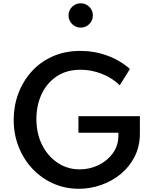

<svg xmlns="http://www.w3.org/2000/svg" viewBox="-20 -1156 949 1192"><path d="M469.5 16Q541 16 608.5 -7.8Q676 -31.5 730.2 -76.2Q784.5 -121 816.5 -184.8Q848.5 -248.5 848.5 -328V-434.5H467V-332H715V-314Q715 -252 680.8 -204.8Q646.5 -157.5 591.5 -131Q536.5 -104.5 475 -104.5Q399.5 -104.5 338.5 -144.8Q277.5 -185 241.8 -255.5Q206 -326 206 -417.5Q206 -502 238.2 -571.2Q270.5 -640.5 331.8 -681.8Q393 -723 480.5 -723Q548.5 -723 613.5 -697.2Q678.5 -671.5 723.5 -626.5L786.5 -727.5Q727.5 -781 646.8 -810.5Q566 -840 479.5 -840Q383.5 -840 306.8 -805.8Q230 -771.5 176 -711.5Q122 -651.5 93.5 -574.5Q65 -497.5 65 -412Q65 -322 96 -244Q127 -166 182 -107.8Q237 -49.5 310.5 -16.8Q384 16 469.5 16ZM481 -984.5Q512.5 -984.5 534.5 -1006.8Q556.5 -1029 556.5 -1060.5Q556.5 -1091.5 534.5 -1113.5Q512.5 -1135.5 481 -1135.5Q449.5 -1135.5 427.5 -1113.5Q405.5 -1091.5 405.5 -1060.5Q405.5 -1029 427.5 -1006.8Q449.5 -984.5 481 -984.5Z"/></svg>

Font: Spartan SemiBold
Style: Regular
Weight: 600
Designer: Matt Bailey, Mirko Velimirovic
Foundry: Matt Bailey
Version: Version 1.003; ttfautohint (v1.8.3)